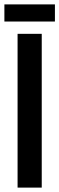

<svg xmlns="http://www.w3.org/2000/svg" viewBox="-57 -854 270 874"><path d="M23 -700H133V0H23ZM-37 -834H193V-756H-37Z"/></svg>

Font: Booming Bebas 2
Style: Regular
Weight: 400
Designer: Ryoichi Tsunekawa
Foundry: Ryoichi Tsunekawa
Version: Version 2.000